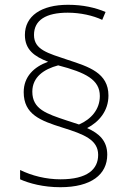

<svg xmlns="http://www.w3.org/2000/svg" viewBox="-20 -780 557 802"><path d="M79 -395C79 -302 149 -276 241 -247C331 -219 390 -196 390 -133C390 -73 345 -31 233 -31C172 -31 113 -46 64 -70V-31C102 -14 161 2 232 2C361 2 428 -51 428 -134C428 -193 393 -223 344 -245C394 -271 433 -317 433 -381C433 -475 352 -501 263 -530C180 -558 122 -572 122 -634C122 -696 172 -727 263 -727C316 -727 369 -715 407 -697L421 -730C378 -748 327 -760 264 -760C152 -760 84 -713 84 -634C84 -572 124 -544 181 -522C122 -501 79 -460 79 -395ZM115 -397C115 -458 163 -491 223 -507C338 -477 397 -447 397 -379C397 -323 361 -282 310 -260L258 -277C174 -305 115 -324 115 -397Z"/></svg>

Font: Noto Sans Gurmukhi ExtraLight
Style: Regular
Weight: 200
Designer: Jelle Bosma - Monotype Design Team
Foundry: Monotype Imaging Inc.
Version: Version 2.004